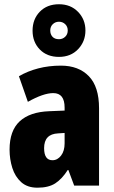

<svg xmlns="http://www.w3.org/2000/svg" viewBox="-20 -871 534 901"><path d="M266.1 -563Q348.6 -563 396.7 -513.7Q444.8 -464.4 444.8 -362.8V0H328.1L300.8 -73.2H297.9Q271 -31.2 239.5 -10.7Q208 9.8 155.8 9.8Q108.4 9.8 79.6 -16.1Q50.8 -42 37.8 -83Q24.9 -124 24.9 -168.9Q24.9 -257.8 72.5 -301.8Q120.1 -345.7 210.9 -349.1L283.2 -352.1V-366.2Q283.2 -434.1 230 -434.1Q183.6 -434.1 110.8 -393.1L68.8 -513.2Q109.4 -537.1 159.2 -550Q209 -563 266.1 -563ZM283.2 -247.1 252.9 -245.1Q187 -242.2 187 -175.8Q187 -119.1 226.1 -119.1Q250 -119.1 266.6 -140.9Q283.2 -162.6 283.2 -198.2ZM256.8 -604Q200.7 -604 166.7 -638.9Q132.8 -673.8 132.8 -727.1Q132.8 -780.8 166.7 -815.9Q200.7 -851.1 256.8 -851.1Q311.5 -851.1 346.2 -815.4Q380.9 -779.8 380.9 -728Q380.9 -676.3 346.4 -640.1Q312 -604 256.8 -604ZM256.8 -687Q273.9 -687 285.9 -698.5Q297.9 -710 297.9 -728Q297.9 -746.1 285.9 -757.6Q273.9 -769 256.8 -769Q239.7 -769 227.8 -757.6Q215.8 -746.1 215.8 -728Q215.8 -710 226.3 -698.5Q236.8 -687 256.8 -687Z"/></svg>

Font: Open Sans Condensed ExtraBold
Style: Regular
Weight: 800
Width: 3
Designer: Monotype Design Team
Foundry: Monotype Imaging Inc.
Version: Version 3.000; ttfautohint (v1.8.4)